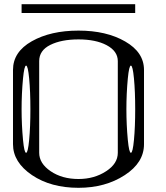

<svg xmlns="http://www.w3.org/2000/svg" viewBox="-20 -896 790 916"><path d="M89.8 -521.5Q83 -449.2 83 -375Q83 -300.8 89.8 -228.5Q95.7 -167 104.5 -167Q113.3 -167 119.1 -228.5Q125 -290 125 -375Q125 -460 119.1 -521.5Q113.3 -583 104.5 -583Q95.7 -583 89.8 -521.5ZM589.8 -521.5Q583 -449.2 583 -375Q583 -300.8 589.8 -228.5Q595.7 -167 604.5 -167Q613.3 -167 619.1 -228.5Q625 -290 625 -375Q625 -460 619.1 -521.5Q613.3 -583 604.5 -583Q595.7 -583 589.8 -521.5ZM542 -167V-604.5Q542 -652.3 488.3 -680.7Q436.5 -708 354.5 -708Q272.5 -708 219.7 -681.6Q167 -655.3 167 -604.5V-167Q167 -116.2 221.7 -79.1Q276.4 -42 354.5 -42Q429.7 -42 486.3 -79.1Q542 -115.2 542 -167ZM667 -208Q667 -120.1 575.2 -60.5Q482.4 0 354.5 0Q222.7 0 132.8 -60.5Q42 -122.1 42 -208V-562.5Q42 -648.4 131.8 -699.2Q221.7 -750 354.5 -750Q487.3 -750 577.1 -698.2Q667 -646.5 667 -562.5ZM625 -876V-834H83V-876Z"/></svg>

Font: okolaksMetalik
Style: bold
Weight: 700
Width: 7
Version: Version 0.6